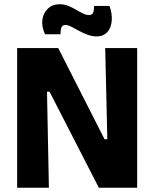

<svg xmlns="http://www.w3.org/2000/svg" viewBox="-20 -887 729 907"><path d="M61 0V-660H255L474 -229H487L477 -660H628V0H447L214 -454H202L211 0ZM436 -715Q415 -715 393.5 -723Q372 -731 353 -741.5Q334 -752 317.5 -760.5Q301 -769 289 -769Q273 -769 269 -754Q265 -739 266 -725H193Q176 -760 180 -792.5Q184 -825 206 -846Q228 -867 261 -867Q282 -867 301.5 -859.5Q321 -852 338.5 -841.5Q356 -831 371.5 -823.5Q387 -816 400 -816Q418 -816 421.5 -831Q425 -846 424 -859H497Q510 -825 508 -791.5Q506 -758 488 -736.5Q470 -715 436 -715Z"/></svg>

Font: Bricolage Grotesque SemiCondensed ExtraBold
Style: Regular
Weight: 800
Width: 4
Designer: Mathieu Triay
Foundry: Atelier Triay
Version: Version 1.001;gftools[0.9.33.dev8+g029e19f]